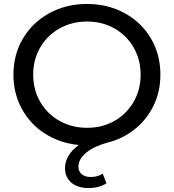

<svg xmlns="http://www.w3.org/2000/svg" viewBox="-20 -728 880 972"><path d="M792 -350Q792 -263 756.5 -191.5Q721 -120 660.5 -72.5Q600 -25 524 -6Q457 12 417 44.5Q377 77 377 116Q377 140 394 154Q411 168 439 168Q475 168 500 151L519 200Q481 224 429 224Q373 224 341 196.5Q309 169 309 123Q309 92 326 62Q343 32 379 6Q284 -3 208.5 -51Q133 -99 90.5 -177Q48 -255 48 -350Q48 -452 96.5 -533.5Q145 -615 230 -661.5Q315 -708 421 -708Q526 -708 611 -661.5Q696 -615 744 -533.5Q792 -452 792 -350ZM692 -350Q692 -426 656.5 -487.5Q621 -549 559.5 -584Q498 -619 421 -619Q344 -619 281.5 -584Q219 -549 183.5 -487.5Q148 -426 148 -350Q148 -274 183.5 -212.5Q219 -151 281.5 -116Q344 -81 421 -81Q498 -81 559.5 -116Q621 -151 656.5 -212.5Q692 -274 692 -350Z"/></svg>

Font: CMG Sans Medium
Style: Regular
Weight: 500
Designer: Julieta Ulanovsky
Foundry: Julieta Ulanovsky
Version: Version 7.200